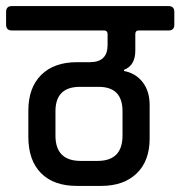

<svg xmlns="http://www.w3.org/2000/svg" viewBox="-44 -643 592 630"><path d="M280 -358H218Q138 -358 138 -278V-198Q138 -115 221 -115H276Q358 -115 358 -198V-278Q358 -358 280 -358ZM509 -543H411Q400 -543 400 -531V-477Q400 -428 363 -414V-410Q401 -403 424 -373.5Q447 -344 447 -298V-188Q447 -115 404.5 -74Q362 -33 288 -33H208Q132 -33 90.5 -75Q49 -117 49 -194V-280Q49 -355 91 -397Q133 -439 209 -439H251Q309 -439 309 -495V-531Q309 -542 299 -543H-5Q-24 -543 -24 -562V-604Q-24 -623 -5 -623H509Q528 -623 528 -604V-562Q528 -543 509 -543Z"/></svg>

Font: Rajdhani SemiBold
Style: Regular
Weight: 600
Designer: Satya Rajpurohit, Jyotish Sonowal
Foundry: Indian Type Foundry
Version: Version 1.201 February 1, 2022